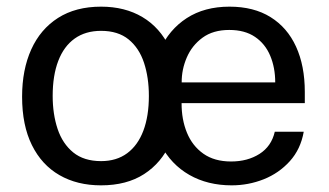

<svg xmlns="http://www.w3.org/2000/svg" viewBox="-20 -547 988 577"><path d="M283.5 10Q212 10 158.7 -20.7Q105.3 -51.4 75.9 -110.9Q46.4 -170.3 46.4 -256.3Q46.4 -337.5 73.9 -398.4Q101.4 -459.3 154.5 -493.2Q207.5 -527 283.8 -527Q355.3 -527 408 -495.7Q460.7 -464.4 489.8 -404Q518.9 -343.7 518.9 -256.3Q518.9 -177.3 492.1 -117.4Q465.2 -57.5 413 -23.8Q360.7 10 283.5 10ZM283.8 -62.8Q330.2 -62.8 362.2 -86.5Q394.2 -110.2 410.8 -154.1Q427.4 -198.1 427.4 -258.7Q427.4 -314 412.8 -358.3Q398.2 -402.6 366.5 -428.5Q334.8 -454.3 283.8 -454.3Q236.9 -454.3 204.4 -431.1Q171.9 -407.9 155.1 -364Q138.3 -320.2 138.3 -258.7Q138.3 -204 153.1 -159.5Q168 -115.1 200.1 -88.9Q232.3 -62.8 283.8 -62.8ZM525.7 -237Q525.5 -187.9 541.8 -148.2Q558 -108.6 591.2 -85.1Q624.3 -61.7 674.5 -61.7Q724 -61.7 759.9 -84.5Q795.7 -107.3 805.8 -151.1H892.8Q883.5 -98.5 850.9 -62.5Q818.3 -26.5 772.4 -8.2Q726.5 10 676.3 10Q604 10 549 -21.4Q493.9 -52.9 463.1 -111.9Q432.2 -170.9 432.2 -253.3Q432.2 -334.9 460.1 -396.5Q488.1 -458.2 541.3 -492.6Q594.5 -527 669.6 -527Q742.6 -527 793 -495.6Q843.5 -464.2 869.7 -406.8Q896 -349.3 896 -270.8V-237ZM526 -299.4H807.1Q807.1 -343.8 792 -379.6Q777 -415.4 746.3 -436.2Q715.7 -457 668.9 -457Q620.4 -457 588.6 -433.7Q556.9 -410.5 541.3 -374.2Q525.7 -337.9 526 -299.4Z"/></svg>

Font: Public Sans Thin
Style: Regular
Weight: 100
Designer: The Public Sans project authors (U.S. Web Design System). Libre Franklin designed by Pablo Impallari and Rodrigo Fuenzal
Version: Version 1.008